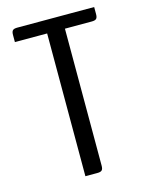

<svg xmlns="http://www.w3.org/2000/svg" viewBox="-108 -767 638 834"><g transform="rotate(-15 211.0 -350.0)"><path d="M53 -700C32 -700 26 -694 26 -673V-642H171V0H224C245 0 251 -6 251 -27V-642H371C392 -642 398 -648 398 -669V-700Z"/></g></svg>

Font: Rationale One
Style: Regular
Weight: 400
Designer: Cyreal (www.cyreal.org)
Foundry: Cyreal (www.cyreal.org)
Version: Version 1.001